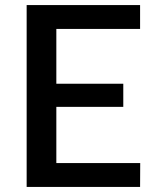

<svg xmlns="http://www.w3.org/2000/svg" viewBox="-20 -740 616 760"><path d="M534.5 -720H85.5V0H534.5L535 -94.5H203V-317H468V-408.5H203V-625.5H534.5Z"/></svg>

Font: Lato Semibold
Style: Regular
Weight: 600
Designer: Lukasz Dziedzic
Foundry: tyPoland Lukasz Dziedzic
Version: Version 2.006; 2014-01-15